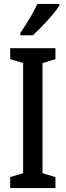

<svg xmlns="http://www.w3.org/2000/svg" viewBox="-20 -960 336 980"><path d="M283 -931V-940H171C150 -895 120 -845 84 -792V-780H148C190 -818 257 -890 283 -931ZM263 0V-56L197 -76V-638L263 -658V-714H32V-658L98 -638V-76L32 -56V0Z"/></svg>

Font: Noto Sans Devanagari ExtraCondensed Medium
Style: Regular
Weight: 500
Width: 2
Designer: Jelle Bosma - Monotype Design Team
Foundry: Monotype Imaging Inc.
Version: Version 2.004